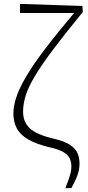

<svg xmlns="http://www.w3.org/2000/svg" viewBox="-20 -765 456 990"><path d="M317 205Q331 170 339.5 143Q348 116 348 93Q348 72 340.5 54Q333 36 310 21Q287 6 238 -5Q166 -22 124.5 -46.5Q83 -71 66 -104.5Q49 -138 49 -180Q49 -218 64 -263.5Q79 -309 114 -369Q149 -429 210 -509.5Q271 -590 362 -698H83V-745L405 -734L407 -703Q316 -592 256.5 -513Q197 -434 162.5 -377Q128 -320 113.5 -275.5Q99 -231 99 -189Q99 -136 133.5 -103.5Q168 -71 253 -51Q310 -38 339.5 -19Q369 0 379.5 24.5Q390 49 390 78Q390 109 379.5 138Q369 167 348 205Z"/></svg>

Font: Source Serif Pro Light
Style: Regular
Weight: 300
Designer: Frank Grießhammer
Foundry: Adobe Systems Incorporated
Version: Version 3.001;hotconv 1.0.111;makeotfexe 2.5.65597